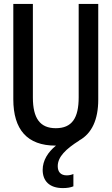

<svg xmlns="http://www.w3.org/2000/svg" viewBox="-20 -734 570 981"><path d="M264 10H266C225 43 198 86 198 134C198 190 232 227 301 227C323 227 341 224 355 218V155C346 159 334 162 321 162C290 162 275 144 275 115C275 67 317 27 385 -16H384C450 -52 482 -124 482 -225V-714H382V-237C382 -131 348 -79 265 -79C185 -79 148 -129 148 -236V-714H48V-227C48 -72 119 10 264 10Z"/></svg>

Font: Noto Sans Mono Condensed Medium
Style: Regular
Weight: 500
Width: 3
Designer: Monotype Design Team
Foundry: Monotype Imaging Inc.
Version: Version 2.014